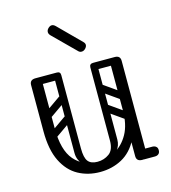

<svg xmlns="http://www.w3.org/2000/svg" viewBox="-109 -814 810 907"><g transform="rotate(-15 296.5 -360.5)"><path d="M270 4Q211 4 163.5 -22Q116 -48 88 -104.5Q60 -161 60 -251H115Q115 -144 157.5 -95Q200 -46 270 -46Q316 -46 356.5 -67.5Q397 -89 422.5 -134.5Q448 -180 448 -251H483Q483 -161 454 -104.5Q425 -48 377 -22Q329 4 270 4ZM88 -225Q60 -225 60 -251V-477Q60 -503 88 -503Q115 -503 115 -477V-251Q115 -225 88 -225ZM476 0Q448 0 448 -26V-477Q448 -503 476 -503Q503 -503 503 -477V-26Q503 0 476 0ZM453 -24Q453 -29 456 -34Q459 -39 463 -43Q465 -45 470.5 -46.5Q476 -48 487 -48H538Q550 -48 557 -41Q563 -36 563 -24Q563 -13 557 -7Q550 0 538 0H487Q466 0 462 -7Q455 -11 453 -24ZM193 -503Q210 -503 210 -486V-124Q210 -107 193 -107Q175 -107 175 -123V-485Q175 -503 193 -503ZM270 -46Q302 -46 327 -64Q352 -82 352 -127V-222H387V-124Q387 -94 369 -72.5Q351 -51 321.5 -39Q292 -27 259 -27ZM270 -46 280 -27Q231 -27 203 -52Q175 -77 175 -114V-222H210V-127Q210 -82 224 -64Q238 -46 270 -46ZM492 -486Q492 -468 474 -468H371Q353 -468 353 -486Q353 -503 372 -503H475Q492 -503 492 -486ZM208 -486Q208 -468 190 -468H87Q69 -468 69 -486Q69 -503 88 -503H191Q208 -503 208 -486ZM477 -305Q467 -292 454 -301L360 -367Q346 -376 357 -392Q367 -405 380 -396L474 -330Q479 -326 480.5 -319.5Q482 -313 477 -305ZM477 -207Q467 -194 454 -203L360 -269Q346 -278 357 -294Q367 -307 380 -298L474 -232Q479 -228 480.5 -221.5Q482 -215 477 -207ZM370 -503Q387 -503 387 -486V-154Q387 -137 370 -137Q352 -137 352 -153V-485Q352 -503 370 -503ZM466 -503Q483 -503 483 -486V-154Q483 -137 466 -137Q448 -137 448 -153V-485Q448 -503 466 -503ZM117 -308Q102 -297 93 -311Q89 -316 88.5 -323Q88 -330 96 -336L173 -390Q188 -400 198 -386Q202 -380 201.5 -373.5Q201 -367 194 -362ZM117 -210Q102 -199 93 -213Q89 -218 88.5 -225Q88 -232 96 -238L173 -292Q188 -302 198 -288Q202 -282 201.5 -275.5Q201 -269 194 -264ZM317 -574 210 -680Q201 -689 201 -698Q201 -708 209 -716Q218 -725 227 -725Q236 -725 245 -716L352 -609Q359 -602 359 -594Q359 -585 350 -576Q342 -568 332 -568Q323 -568 317 -574Z"/></g></svg>

Font: Agu Display Uzo
Style: Regular
Weight: 400
Designer: Oluwaseun Badejo
Version: Version 1.103